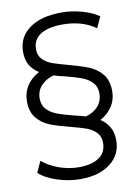

<svg xmlns="http://www.w3.org/2000/svg" viewBox="-90 -765 670 929"><g transform="rotate(-10 245.0 -300.0)"><path d="M373 -160Q432 -123 432 -50Q432 21 376.5 63Q321 105 230 105Q173 105 116 86.5Q59 68 28 39L53 -16Q84 11 132.5 29Q181 47 232 47Q296 47 331.5 22.5Q367 -2 367 -49Q367 -81 348 -100.5Q329 -120 301 -130Q273 -140 223 -153Q163 -168 126.5 -182.5Q90 -197 64.5 -227.5Q39 -258 39 -310Q39 -353 61 -386.5Q83 -420 121 -440Q93 -458 77.5 -484Q62 -510 62 -549Q62 -621 119.5 -663Q177 -705 279 -705Q327 -705 378 -691Q429 -677 460 -654L435 -600Q369 -647 274 -647Q202 -647 164 -622.5Q126 -598 126 -551Q126 -520 144.5 -501Q163 -482 191 -472Q219 -462 268 -449Q328 -433 365 -418Q402 -403 428 -372Q454 -341 454 -288Q454 -246 432 -212.5Q410 -179 373 -160ZM391 -288Q391 -321 371.5 -341.5Q352 -362 323.5 -373Q295 -384 244 -397Q211 -404 187 -412Q149 -401 125.5 -375.5Q102 -350 102 -313Q102 -280 121.5 -259.5Q141 -239 170 -228Q199 -217 250 -204Q278 -198 307 -189Q345 -199 368 -224.5Q391 -250 391 -288Z"/></g></svg>

Font: CMG Sans
Style: Regular
Weight: 400
Designer: Julieta Ulanovsky
Foundry: Julieta Ulanovsky
Version: Version 7.200